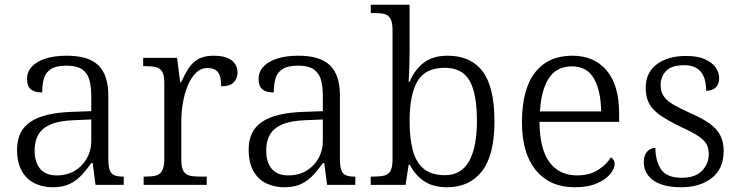

<svg xmlns="http://www.w3.org/2000/svg" viewBox="-20 -780 3120 810"><path d="M202 10Q160 10 125.5 -7Q91 -24 71.5 -59.5Q52 -95 52 -149Q52 -228 108.5 -266Q165 -304 282 -308L365 -311V-372Q365 -411 358 -440Q351 -469 328.5 -486Q306 -503 259 -503Q218 -503 195.5 -489Q173 -475 165.5 -449.5Q158 -424 158 -390Q126 -390 110 -403Q94 -416 94 -447Q94 -477 114.5 -499Q135 -521 172.5 -533Q210 -545 262 -545Q353 -545 395 -504.5Q437 -464 437 -377V-113Q437 -82 442 -65Q447 -48 460.5 -41.5Q474 -35 498 -35H502V0H383L371 -92H365Q347 -66 326 -43Q305 -20 276 -5Q247 10 202 10ZM219 -40Q263 -40 295.5 -59.5Q328 -79 346.5 -112Q365 -145 365 -184V-276L294 -273Q230 -271 193.5 -255Q157 -239 141.5 -211.5Q126 -184 126 -145Q126 -113 136 -89.5Q146 -66 166.5 -53Q187 -40 219 -40Z M586 0V-35H596Q621 -35 638 -39.5Q655 -44 664 -60Q673 -76 673 -109V-431Q673 -463 664 -478Q655 -493 637 -497Q619 -501 592 -501H584V-536H727L740 -433H744Q757 -462 773 -488Q789 -514 814.5 -529.5Q840 -545 882 -545Q931 -545 956.5 -526Q982 -507 982 -474Q982 -449 966 -432.5Q950 -416 913 -416Q913 -458 899.5 -475.5Q886 -493 855 -493Q827 -493 806 -472Q785 -451 771.5 -417.5Q758 -384 751.5 -345.5Q745 -307 745 -272V-105Q745 -74 754 -58.5Q763 -43 780 -39Q797 -35 822 -35H852V0Z M1179 10Q1137 10 1102.5 -7Q1068 -24 1048.5 -59.5Q1029 -95 1029 -149Q1029 -228 1085.5 -266Q1142 -304 1259 -308L1342 -311V-372Q1342 -411 1335 -440Q1328 -469 1305.5 -486Q1283 -503 1236 -503Q1195 -503 1172.5 -489Q1150 -475 1142.5 -449.5Q1135 -424 1135 -390Q1103 -390 1087 -403Q1071 -416 1071 -447Q1071 -477 1091.5 -499Q1112 -521 1149.5 -533Q1187 -545 1239 -545Q1330 -545 1372 -504.5Q1414 -464 1414 -377V-113Q1414 -82 1419 -65Q1424 -48 1437.5 -41.5Q1451 -35 1475 -35H1479V0H1360L1348 -92H1342Q1324 -66 1303 -43Q1282 -20 1253 -5Q1224 10 1179 10ZM1196 -40Q1240 -40 1272.5 -59.5Q1305 -79 1323.5 -112Q1342 -145 1342 -184V-276L1271 -273Q1207 -271 1170.5 -255Q1134 -239 1118.5 -211.5Q1103 -184 1103 -145Q1103 -113 1113 -89.5Q1123 -66 1143.5 -53Q1164 -40 1196 -40Z M1866 10Q1808 10 1769.5 -15.5Q1731 -41 1709 -85H1704L1691 0H1544V-35H1556Q1584 -35 1601.5 -39.5Q1619 -44 1627.5 -59.5Q1636 -75 1636 -107V-654Q1636 -686 1627 -701.5Q1618 -717 1601 -721Q1584 -725 1559 -725H1544V-760H1708V-571Q1708 -553 1707.5 -527Q1707 -501 1706 -475.5Q1705 -450 1704 -435H1708Q1730 -487 1768.5 -516Q1807 -545 1868 -545Q1966 -545 2016 -479Q2066 -413 2066 -268Q2066 -126 2013.5 -58Q1961 10 1866 10ZM1857 -41Q1926 -41 1959 -100Q1992 -159 1992 -270Q1992 -385 1961 -439.5Q1930 -494 1856 -494Q1774 -494 1741 -437Q1708 -380 1708 -269Q1708 -197 1721.5 -146Q1735 -95 1767.5 -68Q1800 -41 1857 -41Z M2404 10Q2300 10 2241 -61.5Q2182 -133 2182 -263Q2182 -404 2237.5 -474.5Q2293 -545 2394 -545Q2487 -545 2539.5 -482.5Q2592 -420 2592 -301V-266H2256Q2257 -150 2298.5 -95Q2340 -40 2414 -40Q2467 -40 2503 -63Q2539 -86 2557 -116Q2563 -113 2568 -106Q2573 -99 2573 -88Q2573 -69 2554.5 -46Q2536 -23 2498.5 -6.5Q2461 10 2404 10ZM2516 -310Q2515 -396 2486 -448Q2457 -500 2393 -500Q2328 -500 2295.5 -450Q2263 -400 2258 -310Z M2853 10Q2801 10 2766 -3.5Q2731 -17 2713.5 -41Q2696 -65 2696 -96Q2696 -118 2704 -131.5Q2712 -145 2723 -150.5Q2734 -156 2745 -156Q2745 -102 2768.5 -66Q2792 -30 2857 -30Q2912 -30 2941 -59Q2970 -88 2970 -130Q2970 -155 2960.5 -172Q2951 -189 2926.5 -205.5Q2902 -222 2856 -243Q2802 -269 2768.5 -291.5Q2735 -314 2719.5 -341.5Q2704 -369 2704 -410Q2704 -473 2750.5 -508.5Q2797 -544 2875 -544Q2922 -544 2953 -530.5Q2984 -517 2999 -495.5Q3014 -474 3014 -450Q3014 -426 3000 -411.5Q2986 -397 2959 -397Q2959 -452 2935.5 -478.5Q2912 -505 2866 -505Q2814 -505 2790.5 -481Q2767 -457 2767 -420Q2767 -393 2780.5 -373.5Q2794 -354 2822 -338Q2850 -322 2892 -303Q2945 -280 2975.5 -257.5Q3006 -235 3019.5 -207.5Q3033 -180 3033 -142Q3033 -69 2983.5 -29.5Q2934 10 2853 10Z"/></svg>

Font: Noto Serif Tibetan Light
Style: Regular
Weight: 300
Version: Version 2.103